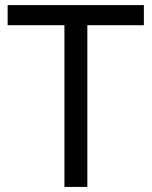

<svg xmlns="http://www.w3.org/2000/svg" viewBox="-20 -734 596 754"><path d="M323 0H233V-635H10V-714H545V-635H323Z"/></svg>

Font: Noto Sans Manichaean
Style: Regular
Weight: 400
Designer: Monotype Design Team
Foundry: Monotype Imaging Inc.
Version: Version 2.005; ttfautohint (v1.8.4.7-5d5b)